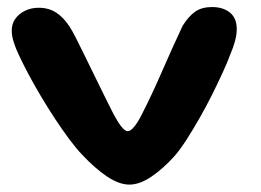

<svg xmlns="http://www.w3.org/2000/svg" viewBox="-20 -476 724 532"><path d="M338.5 35.5Q310 35.5 276.2 12.8Q242.5 -10 207.5 -47.5Q191.5 -64 172 -90.2Q152.5 -116.5 132.2 -147.2Q112 -178 93 -210Q74 -242 58.5 -271.2Q43 -300.5 32.5 -323Q23 -343 17.8 -360Q12.5 -377 12.5 -391Q12.5 -410.5 22.8 -424.5Q33 -438.5 50 -446.5Q67 -454.5 87 -454.5Q115 -454.5 135.5 -441.2Q156 -428 173 -402Q179.5 -392 190 -371.5Q200.5 -351 213.5 -324.2Q226.5 -297.5 240.8 -268.5Q255 -239.5 268.5 -212Q282 -184.5 293.5 -162Q305 -140 315.5 -126.2Q326 -112.5 334 -112.5Q342 -112.5 352.8 -126Q363.5 -139.5 374.5 -162Q401.5 -215 428.8 -277.8Q456 -340.5 486 -404.5Q503 -431.5 521.2 -444Q539.5 -456.5 567.5 -456.5Q598 -456.5 617 -441.2Q636 -426 636 -395.5Q636 -380 631.2 -362.2Q626.5 -344.5 618 -325Q610 -303 596.5 -273.8Q583 -244.5 566.8 -212Q550.5 -179.5 532.5 -148Q514.5 -116.5 497 -89.2Q479.5 -62 463.5 -43.5Q432 -8.5 399.5 13.5Q367 35.5 338.5 35.5Z"/></svg>

Font: Gluten Thin Medium
Style: Regular
Weight: 500
Version: Version 1.300